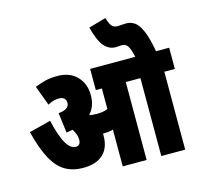

<svg xmlns="http://www.w3.org/2000/svg" viewBox="-124 -1030 1211 1164"><g transform="rotate(-15 481.5 -448.0)"><path d="M441 -209Q441 -134 397.5 -93.5Q354 -53 271 -53Q209 -53 161.5 -80Q114 -107 78.5 -171Q43 -235 15 -346L151 -381Q175 -278 202 -233Q229 -188 260 -188Q278 -188 285 -198.5Q292 -209 292 -222Q292 -243 285.5 -260Q279 -277 269 -293Q250 -289 229 -286L213 -412Q281 -418 281 -459Q281 -476 270.5 -487Q260 -498 237 -498Q222 -498 204 -493.5Q186 -489 167 -478L121 -602Q153 -615 186 -623.5Q219 -632 262 -632Q341 -632 385.5 -585.5Q430 -539 430 -468Q430 -431 419.5 -403Q409 -375 389 -353Q390 -353 391 -352Q413 -348 435 -348Q452 -348 469 -350Q486 -352 505 -360V-489H467V-622H963V-489H897V0H747V-489H655V0H505V-231Q491 -226 476 -224.5Q461 -223 447 -223Q444 -223 441 -223Q441 -216 441 -209ZM752 -615Q739 -674 726 -692.5Q713 -711 690 -711Q682 -711 670 -710Q658 -709 650 -709Q610 -709 580 -743Q550 -777 527 -865L636 -896Q647 -857 660 -843Q673 -829 695 -829Q705 -829 718 -830.5Q731 -832 749 -832Q778 -832 802 -815.5Q826 -799 846 -752.5Q866 -706 882 -615Z"/></g></svg>

Font: Noto Sans ExtraCondensed Black
Style: Regular
Weight: 900
Width: 2
Designer: Monotype Design Team
Foundry: Monotype Imaging Inc.
Version: Version 2.013; ttfautohint (v1.8.4.7-5d5b)